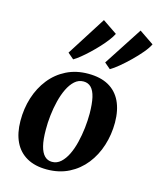

<svg xmlns="http://www.w3.org/2000/svg" viewBox="-127 -947 873 1050"><g transform="rotate(15 310.0 -422.0)"><path d="M323.5 -551.5Q392.5 -551.5 438.8 -525.8Q485 -500 508.8 -450.8Q532.5 -401.5 533 -331Q533 -262.5 513.2 -200.5Q493.5 -138.5 455.5 -90.5Q417.5 -42.5 362.8 -14.8Q308 13 238 13Q171 13 124.8 -13.2Q78.5 -39.5 55 -88.5Q31.5 -137.5 31 -206.5Q30.5 -276.5 50.2 -338.8Q70 -401 108 -449Q146 -497 200.5 -524.2Q255 -551.5 323.5 -551.5ZM309.5 -504Q281 -504 259.5 -484.5Q238 -465 222.2 -432.5Q206.5 -400 196.5 -359.8Q186.5 -319.5 181.8 -277.2Q177 -235 177.5 -197Q177.5 -140.5 186.5 -104.8Q195.5 -69 212.8 -51.8Q230 -34.5 255 -34.5Q283 -34.5 304.5 -54Q326 -73.5 341.8 -106Q357.5 -138.5 367.2 -178.8Q377 -219 381.8 -261.2Q386.5 -303.5 386.5 -342Q386 -398.5 377.8 -434Q369.5 -469.5 352.5 -486.8Q335.5 -504 309.5 -504ZM222.5 -606 188.5 -635 329.5 -857 412 -801Q403.5 -783.5 387 -761.8Q370.5 -740 349 -716.8Q327.5 -693.5 304.5 -671.8Q281.5 -650 260.2 -632.8Q239 -615.5 222.5 -606ZM430 -606 396 -635 538 -853.5 620.5 -797.5Q610 -775.5 586.5 -747.5Q563 -719.5 534.2 -691.5Q505.5 -663.5 477.8 -640.5Q450 -617.5 430 -606Z"/></g></svg>

Font: Merriweather 60pt
Style: Bold Italic
Weight: 700
Italic angle: -7.8°
Version: Version 2.101